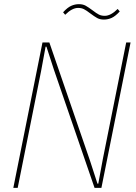

<svg xmlns="http://www.w3.org/2000/svg" viewBox="-20 -902 653 922"><path d="M239 -567 203 -678H199L177 -559L65 0H44L184 -698H217L412 -131L448 -20H452L474 -139L586 -698H607L467 0H434ZM479 -808Q460 -808 446.5 -815.5Q433 -823 413 -838Q395 -852 383 -858Q371 -864 355 -864Q326 -864 293 -831L283 -843Q304 -866 322 -874Q340 -882 359 -882Q378 -882 391.5 -874.5Q405 -867 425 -852Q443 -838 455 -832Q467 -826 483 -826Q512 -826 545 -859L555 -847Q534 -824 516 -816Q498 -808 479 -808Z"/></svg>

Font: IBM Plex Sans Cond Thin
Style: Italic
Weight: 100
Width: 3
Italic angle: -11°
Designer: Mike Abbink, Paul van der Laan, Pieter van Rosmalen
Foundry: Bold Monday
Version: Version 1.3